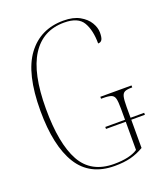

<svg xmlns="http://www.w3.org/2000/svg" viewBox="-136 -814 777 914"><g transform="rotate(-20 252.5 -357.0)"><path d="M288 10Q162 10 103 -85Q44 -180 44 -358Q44 -546 110 -635Q176 -724 293 -724Q343 -724 375 -706Q407 -688 422.5 -662Q438 -636 438 -611Q438 -586 432 -575.5Q426 -565 412 -565Q412 -632 388 -673Q364 -714 293 -714Q185 -714 128.5 -625.5Q72 -537 72 -358Q72 -181 122 -90.5Q172 0 288 0Q368 0 408 -27V-170H308V-180H408V-236Q408 -271 404 -287Q400 -303 386.5 -308Q373 -313 346 -313H335V-323H493V-313H489Q467 -313 455.5 -308Q444 -303 440 -286.5Q436 -270 436 -235V-180H505V-170H436V-27Q404 -8 369.5 1Q335 10 288 10Z"/></g></svg>

Font: Noto Serif Display ExtraCondensed Thin
Style: Regular
Weight: 100
Width: 2
Designer: Monotype Design Team
Foundry: Monotype Imaging Inc.
Version: Version 2.009